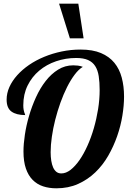

<svg xmlns="http://www.w3.org/2000/svg" viewBox="-20 -1020 705 1046"><path d="M431.2 -655.8Q408.2 -642.1 386.5 -613Q364.7 -584 345.2 -545.2Q325.7 -506.3 309.3 -460.7Q293 -415 281 -367.9Q269 -320.8 262.5 -275.1Q255.9 -229.5 255.9 -190.9Q255.9 -165.5 259.3 -144.3Q262.7 -123 269.5 -107.7Q276.4 -92.3 287.4 -83.7Q298.3 -75.2 314 -75.2Q339.4 -75.2 364.5 -94.7Q389.6 -114.3 413.1 -147.9Q436.5 -181.6 456.5 -226.3Q476.6 -271 491.2 -321.5Q505.9 -372.1 514.4 -425.3Q522.9 -478.5 522.9 -528.8Q522.9 -572.3 517.8 -605.2Q512.7 -638.2 498.5 -660.2Q484.4 -682.1 459.5 -693.1Q434.6 -704.1 395 -704.1Q337.9 -704.1 285.6 -686.3Q233.4 -668.5 193.6 -635Q153.8 -601.6 130.4 -554Q106.9 -506.3 106.9 -446.8Q106.9 -432.1 108.6 -423.1Q110.4 -414.1 112.1 -408.4Q113.8 -402.8 115.5 -399.4Q117.2 -396 117.2 -393.1Q69.3 -393.1 42.7 -412.1Q16.1 -431.2 16.1 -477.1Q16.1 -512.2 31.2 -545.9Q46.4 -579.6 73.7 -610.1Q101.1 -640.6 138.4 -666.3Q175.8 -691.9 220.7 -710.4Q265.6 -729 315.9 -739.5Q366.2 -750 418.9 -750Q484.9 -750 530 -731Q575.2 -711.9 603 -678Q630.9 -644 643.3 -596.9Q655.8 -549.8 655.8 -494.1Q655.8 -445.8 646.7 -389.9Q637.7 -334 618.4 -278.6Q599.1 -223.1 569.6 -171.6Q540 -120.1 499 -80.8Q458 -41.5 405.3 -17.8Q352.5 5.9 287.1 5.9Q247.6 5.9 214.8 -4.9Q182.1 -15.6 158.2 -39.6Q134.3 -63.5 121.1 -101.8Q107.9 -140.1 107.9 -194.8Q107.9 -235.4 115.5 -285.9Q123 -336.4 138.2 -388.4Q153.3 -440.4 176 -490.2Q198.7 -540 228.8 -578.6Q258.8 -617.2 296.4 -640.6Q334 -664.1 378.9 -664.1Q391.6 -664.1 404.3 -662.6Q417 -661.1 431.2 -655.8ZM360.8 -811 301.8 -1000H406.7L435.5 -811Z"/></svg>

Font: Lobster
Style: Regular
Weight: 400
Designer: Pablo Impallari
Foundry: Pablo Impallari
Version: Version 1.007; ttfautohint (v1.1) -l 8 -r 50 -G 50 -x 14 -D 